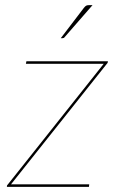

<svg xmlns="http://www.w3.org/2000/svg" viewBox="-20 -729 450 749"><path d="M400.5 -486.5Q400.5 -483.5 396 -479L23 -10H328L327 0H7V-3Q7 -5 8.2 -6.8Q9.5 -8.5 11 -10L384.5 -480H81L83 -490H401ZM341 -709 232 -584Q229.5 -580 224 -580H217L307 -698Q312.5 -705 316.5 -707Q320.5 -709 328 -709Z"/></svg>

Font: Lato Hairline
Style: Italic
Weight: 250
Italic angle: -7°
Designer: Lukasz Dziedzic
Foundry: Lukasz Dziedzic
Version: Version 1.104; Western+Polish opensource